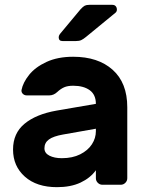

<svg xmlns="http://www.w3.org/2000/svg" viewBox="-20 -765 611 795"><path d="M446.5 -476C406.2 -512 351.7 -530 283 -530C240.3 -530 203.5 -522.8 172.5 -508.5C141.5 -494.2 117.5 -476.3 100.5 -455C83.5 -433.7 73 -412.7 69 -392C68.3 -386 70.2 -380.8 74.5 -376.5C78.8 -372.2 84.3 -370 91 -370H184C196 -370 207 -374.7 217 -384C226.3 -392.7 235.8 -399.2 245.5 -403.5C255.2 -407.8 267.7 -410 283 -410C311.7 -410 334.5 -403.8 351.5 -391.5C368.5 -379.2 377 -360.3 377 -335L214 -307C157.3 -297 113.2 -278.8 81.5 -252.5C49.8 -226.2 34 -190.7 34 -146C34 -100 50.3 -62.5 83 -33.5C115.7 -4.5 160 10 216 10C254 10 286.5 3.7 313.5 -9C340.5 -21.7 361.7 -38.7 377 -60V-27C377 -19.7 379.7 -13.3 385 -8C390.3 -2.7 396.7 0 404 0H480C487.3 0 493.7 -2.7 499 -8C504.3 -13.3 507 -19.7 507 -27V-321C507 -388.3 486.8 -440 446.5 -476ZM377 -232V-222C377 -202.7 371.5 -184.5 360.5 -167.5C349.5 -150.5 333.3 -136.7 312 -126C290.7 -115.3 265.3 -110 236 -110C215.3 -110 198.2 -113.5 184.5 -120.5C170.8 -127.5 164 -137.7 164 -151C164 -166.3 170.2 -178.5 182.5 -187.5C194.8 -196.5 214.3 -203.3 241 -208ZM331 -741.5C326.3 -739.2 320.3 -734 313 -726L228 -624C224.7 -619.3 223 -615 223 -611C223 -600.3 228.3 -595 239 -595H294C303.3 -595 310.8 -596.3 316.5 -599C322.2 -601.7 328.7 -606 336 -612L459 -713C462.3 -716.3 464 -720.3 464 -725C464 -731 462.3 -735.8 459 -739.5C455.7 -743.2 451 -745 445 -745H350C342 -745 335.7 -743.8 331 -741.5Z"/></svg>

Font: Rubik
Style: Regular
Weight: 500
Designer: Hubert & Fischer
Foundry: Hubert & Fischer
Version: Version 1.100